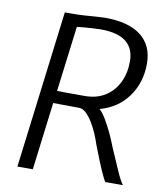

<svg xmlns="http://www.w3.org/2000/svg" viewBox="-84 -826 781 896"><g transform="rotate(10 306.5 -377.5)"><path d="M59 0 152 -747H189Q216.5 -747 246.5 -749Q276.5 -751 302 -753Q327.5 -755 341 -755Q453 -755 512 -709.5Q571 -664 571 -577Q571 -488 523 -421.2Q475 -354.5 390 -331Q404.5 -318.5 421.8 -289.8Q439 -261 454.8 -227Q470.5 -193 481 -165Q508 -103 526.5 -60.5Q545 -18 559 0H475Q466 -14.5 450 -50.8Q434 -87 404 -165Q398 -184.5 387 -210.8Q376 -237 361.2 -262Q346.5 -287 329.5 -303.5Q312.5 -320 295 -320L172 -321L132 0ZM311 -379Q368 -379 408.2 -404.8Q448.5 -430.5 469.8 -474.8Q491 -519 491 -574Q491 -698 331 -698Q319 -698 297.8 -696.8Q276.5 -695.5 254.5 -693.8Q232.5 -692 219 -690L180 -380Q191.5 -379.5 221 -379.2Q250.5 -379 311 -379Z"/></g></svg>

Font: Merriweather Sans Light
Style: Italic
Weight: 300
Italic angle: -7.5°
Designer: Eben Sorkin
Foundry: Eben Sorkin
Version: Version 2.001; ttfautohint (v1.8.3)